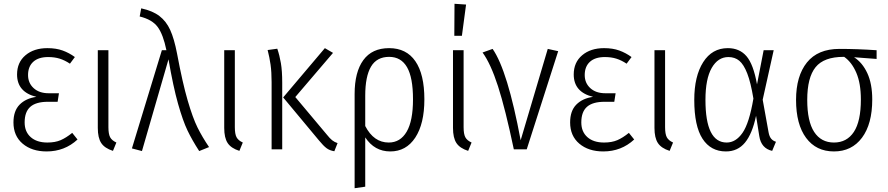

<svg xmlns="http://www.w3.org/2000/svg" viewBox="-20 -788 4684 1013"><path d="M375 -487 349 -452Q322 -470 295 -478.5Q268 -487 234 -487Q183 -487 155.5 -462Q128 -437 128 -392Q128 -350 157.5 -323Q187 -296 237 -296H291L284 -251H233Q170 -251 140 -224.5Q110 -198 110 -142Q110 -93 142 -64.5Q174 -36 230 -36Q271 -36 300 -48.5Q329 -61 361 -87L389 -52Q321 11 226 11Q148 11 99.5 -30Q51 -71 51 -142Q51 -203 83.5 -236Q116 -269 172 -277Q70 -302 70 -395Q70 -459 114.5 -496.5Q159 -534 230 -534Q276 -534 310.5 -521.5Q345 -509 375 -487Z M552 -117Q552 -81 561 -64Q570 -47 594 -36L576 8Q532 -6 514 -33.5Q496 -61 496 -113V-523H552Z M914 -506Q943 -351 970 -258.5Q997 -166 1022 -115.5Q1047 -65 1083 -12L1031 9Q994 -48 969.5 -99Q945 -150 919.5 -240Q894 -330 869 -475L729 9L676 -5L834 -523H858Q841 -606 812 -645.5Q783 -685 717 -701L725 -744Q785 -731 821 -703.5Q857 -676 878 -630Q899 -584 914 -506Z M1219 -117Q1219 -81 1228 -64Q1237 -47 1261 -36L1243 8Q1199 -6 1181 -33.5Q1163 -61 1163 -113V-523H1219Z M1538 -276 1705 -77Q1720 -58 1732.5 -48Q1745 -38 1761 -33L1744 10Q1719 6 1702.5 -6.5Q1686 -19 1663 -47L1474 -274L1694 -534L1737 -509ZM1469 -352V0H1413V-355Q1413 -408 1407.5 -447Q1402 -486 1392 -524L1443 -531Q1455 -496 1462 -455Q1469 -414 1469 -352Z M2219 -264Q2219 -135 2171 -62Q2123 11 2039 11Q1956 11 1907 -63V197L1851 205V-292Q1851 -408 1897 -471Q1943 -534 2033 -534Q2124 -534 2171.5 -465Q2219 -396 2219 -264ZM2159 -264Q2159 -379 2127.5 -433.5Q2096 -488 2033 -488Q1968 -488 1937.5 -436.5Q1907 -385 1907 -283V-123Q1952 -36 2031 -36Q2092 -36 2125.5 -93Q2159 -150 2159 -264Z M2426 -117Q2426 -81 2435 -64Q2444 -47 2468 -36L2450 8Q2406 -6 2388 -33.5Q2370 -61 2370 -113V-523H2426ZM2439 -764 2417 -599H2377L2378 -768Z M2727 -48 2870 -530 2925 -518 2759 0H2691Q2646 -214 2607.5 -333Q2569 -452 2526 -511L2579 -530Q2658 -417 2727 -48Z M3312 -487 3286 -452Q3259 -470 3232 -478.5Q3205 -487 3171 -487Q3120 -487 3092.5 -462Q3065 -437 3065 -392Q3065 -350 3094.5 -323Q3124 -296 3174 -296H3228L3221 -251H3170Q3107 -251 3077 -224.5Q3047 -198 3047 -142Q3047 -93 3079 -64.5Q3111 -36 3167 -36Q3208 -36 3237 -48.5Q3266 -61 3298 -87L3326 -52Q3258 11 3163 11Q3085 11 3036.5 -30Q2988 -71 2988 -142Q2988 -203 3020.5 -236Q3053 -269 3109 -277Q3007 -302 3007 -395Q3007 -459 3051.5 -496.5Q3096 -534 3167 -534Q3213 -534 3247.5 -521.5Q3282 -509 3312 -487Z M3489 -117Q3489 -81 3498 -64Q3507 -47 3531 -36L3513 8Q3469 -6 3451 -33.5Q3433 -61 3433 -113V-523H3489Z M3974 -343 4009 -523H4062L4004 -262L4035 -90Q4039 -68 4048.5 -56.5Q4058 -45 4074 -40L4054 8Q3996 -5 3986 -70L3969 -177Q3949 -82 3910.5 -35.5Q3872 11 3810 11Q3730 11 3686.5 -56Q3643 -123 3643 -261Q3643 -386 3690 -460Q3737 -534 3820 -534Q3882 -534 3918.5 -491.5Q3955 -449 3974 -343ZM3702 -261Q3702 -36 3814 -36Q3862 -36 3897.5 -87Q3933 -138 3955 -268Q3941 -353 3922.5 -400.5Q3904 -448 3880.5 -467.5Q3857 -487 3823 -487Q3768 -487 3735 -429.5Q3702 -372 3702 -261Z M4605 -477 4486 -486Q4530 -458 4556 -402Q4582 -346 4582 -263Q4582 -134 4528 -61.5Q4474 11 4380 11Q4286 11 4233 -60.5Q4180 -132 4180 -261Q4180 -387 4237.5 -458.5Q4295 -530 4409 -530Q4502 -530 4605 -523ZM4434 -488H4431Q4327 -488 4283 -433.5Q4239 -379 4239 -261Q4239 -148 4275.5 -92Q4312 -36 4380 -36Q4448 -36 4485 -92Q4522 -148 4522 -263Q4522 -348 4498 -404Q4474 -460 4434 -488Z"/></svg>

Font: Fira Sans Condensed Light
Style: Regular
Weight: 300
Width: 3
Designer: bBox Type GmbH & Carrois Corporate GbR & Edenspiekermann AG
Foundry: bBox Type GmbH & Carrois Corporate GbR & Edenspiekermann AG
Version: Version 4.301